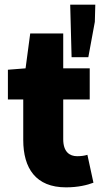

<svg xmlns="http://www.w3.org/2000/svg" viewBox="-20 -794 440 826"><path d="M264 12C316 12 356 2 382 -8L356 -128C344 -124 328 -122 312 -122C280 -122 252 -140 252 -195V-366H366V-500H252V-650H110L90 -500L14 -494V-366H80V-192C80 -70 134 12 264 12ZM288 -548H360L388 -700L390 -774H282Z"/></svg>

Font: Source Sans Pro Black
Style: Regular
Weight: 900
Designer: Paul D. Hunt
Foundry: Adobe Systems Incorporated
Version: Version 3.006;hotconv 1.0.111;makeotfexe 2.5.65597